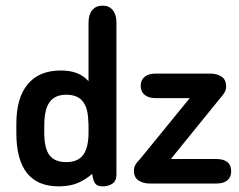

<svg xmlns="http://www.w3.org/2000/svg" viewBox="-20 -651 848 681"><path d="M294 -363Q261 -401 196 -401Q119 -401 78.5 -352.5Q38 -304 38 -212V-179Q38 -85 75.5 -37.5Q113 10 188 10Q224 10 251 0Q278 -10 307 -34Q311 -7 319 1.5Q327 10 344 10Q364 10 378.5 0.5Q393 -9 393 -32V-570Q393 -599 380 -615Q367 -631 344 -631Q320 -631 307 -615Q294 -599 294 -570ZM294 -209V-181Q294 -127 275 -101.5Q256 -76 215 -76Q174 -76 155.5 -100.5Q137 -125 137 -180V-205Q137 -263 156 -289Q175 -315 215 -315Q258 -315 276 -288Q285 -275 289 -257.5Q293 -240 294 -209ZM586 -87 762 -304Q773 -316 777.5 -325Q782 -334 782 -344Q782 -369 765.5 -379.5Q749 -390 726 -390H532Q507 -390 493 -378.5Q479 -367 479 -347Q479 -326 493 -314.5Q507 -303 532 -303H653L476 -86Q464 -74 459.5 -65Q455 -56 455 -46Q455 -21 472 -10.5Q489 0 511 0H747Q773 0 786.5 -11.5Q800 -23 800 -43Q800 -65 786.5 -76Q773 -87 747 -87Z"/></svg>

Font: Beiruti SemiBold
Style: Regular
Weight: 600
Designer: Arlette Boutros
Foundry: Boutros
Version: Version 1.41